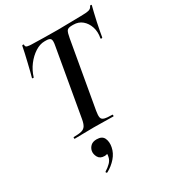

<svg xmlns="http://www.w3.org/2000/svg" viewBox="-219 -770 1044 1162"><g transform="rotate(-30 303.5 -189.0)"><path d="M113 0Q111 0 111 -6Q111 -12 113 -12Q149 -12 168 -17Q187 -22 196.5 -37Q206 -52 211 -81L292 -544Q299 -579 292.5 -590.5Q286 -602 261 -602H249Q217 -602 183.5 -580.5Q150 -559 123.5 -524Q97 -489 84 -446Q83 -443 77.5 -444Q72 -445 73 -448Q77 -462 83.5 -487.5Q90 -513 97 -543Q104 -573 110.5 -601Q117 -629 120 -647Q122 -650 127.5 -649.5Q133 -649 132 -646Q130 -631 145 -628Q160 -625 171 -625Q208 -624 257.5 -623Q307 -622 354 -622Q414 -622 455 -623.5Q496 -625 530 -625Q558 -625 573.5 -629.5Q589 -634 596 -650Q598 -653 603 -652.5Q608 -652 607 -648Q603 -632 596 -604Q589 -576 582.5 -545Q576 -514 571 -487.5Q566 -461 564 -448Q563 -444 557 -444.5Q551 -445 552 -449Q560 -491 548.5 -525.5Q537 -560 512 -581Q487 -602 451 -602H440Q413 -602 405 -589.5Q397 -577 391 -542L310 -81Q305 -52 308 -37Q311 -22 329 -17Q347 -12 384 -12Q386 -12 386 -6Q386 0 384 0Q356 0 322.5 -1Q289 -2 248 -2Q211 -2 176 -1Q141 0 113 0ZM183 275Q179 277 175.5 272.5Q172 268 176 265Q199 251 215 234.5Q231 218 235 198Q240 177 234.5 167Q229 157 221 156L254 137Q255 159 246.5 170Q238 181 218 181Q187 181 174.5 159Q162 137 166 115Q170 96 184.5 82.5Q199 69 226 69Q264 69 276 95Q288 121 281 156Q274 193 247 224Q220 255 183 275Z"/></g></svg>

Font: Cormorant Infant Light
Style: Italic
Weight: 300
Italic angle: -10°
Designer: Christian Thalmann (Catharsis Fonts)
Foundry: Catharsis Fonts
Version: Version 4.001